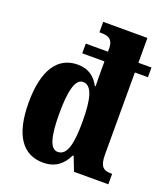

<svg xmlns="http://www.w3.org/2000/svg" viewBox="-140 -859 844 967"><g transform="rotate(20 281.5 -375.0)"><path d="M203 10C267 10 307 -22 332 -75H337L366 0H550V-56H543C502 -56 483 -73 483 -135V-575H553V-627H483V-760H246V-704H254C290 -704 320 -697 320 -643V-627H201V-575H320V-546C320 -509 320 -463 321 -442H317C294 -484 261 -514 200 -514C94 -514 32 -426 32 -250C32 -75 94 10 203 10ZM254 -66C212 -66 196 -132 196 -251C196 -368 212 -441 255 -441C305 -441 320 -366 320 -252C320 -135 305 -66 254 -66Z"/></g></svg>

Font: Noto Serif Ethiopic ExtraCondensed Black
Style: Regular
Weight: 900
Width: 2
Designer: Monotype Design Team
Foundry: Monotype Imaging Inc.
Version: Version 2.102